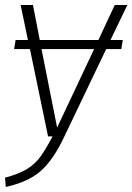

<svg xmlns="http://www.w3.org/2000/svg" viewBox="-25 -542 526 763"><path d="M414 -383H463L457 -347H397L229 4Q187 93 137.5 137Q88 181 -2 201L-5 164Q49 150 81 130.5Q113 111 134.5 82Q156 53 184 0H166L94 -347H31L37 -383H86L57 -522H106L133 -383H366L431 -522H481ZM202 -35 349 -347H140Z"/></svg>

Font: Fira Sans ExtraLight
Style: Italic
Weight: 275
Italic angle: -8°
Designer: Carrois Corporate & Edenspiekermann AG
Foundry: Carrois Corporate GbR & Edenspiekermann AG
Version: Version 4.203